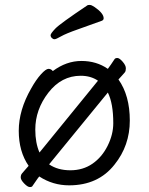

<svg xmlns="http://www.w3.org/2000/svg" viewBox="-20 -733 602 778"><path d="M393 -649Q344 -631 295.5 -614Q247 -597 227 -585.5Q207 -574 201 -574Q195 -574 190 -579Q185 -584 185 -590.5Q185 -597 204 -617Q223 -637 335 -712Q337 -713 344 -713Q351 -713 364 -704Q400 -679 400 -659Q400 -652 393 -649ZM260 18Q194 18 139 -18Q131 -8 124.5 2Q118 12 112 20Q110 25 101 25Q92 25 78 10.5Q64 -4 64 -14Q64 -24 69 -30Q74 -36 81.5 -44.5Q89 -53 96 -61Q56 -119 56 -203Q56 -287 106 -374Q126 -410 146 -432Q166 -454 176.5 -454Q187 -454 194 -445Q249 -486 310 -486Q371 -486 417 -454Q429 -470 444 -493Q447 -498 455.5 -498Q464 -498 477 -483Q490 -468 490 -456.5Q490 -445 486 -440Q482 -435 475 -427.5Q468 -420 460 -411Q506 -346 506 -244.5Q506 -143 444 -66Q378 18 260 18ZM377 -406Q348 -426 307 -426Q229 -426 176 -357.5Q123 -289 123 -208Q123 -154 140 -115ZM179 -67Q214 -43 265 -43Q316 -43 354.5 -69.5Q393 -96 416 -142Q439 -188 439 -234Q439 -314 417 -358Z"/></svg>

Font: QiushuiShotai
Style: Regular
Weight: 600
Designer: Fontworks Inc.
Foundry: Fontworks Inc.
Version: Version 1.250